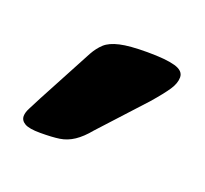

<svg xmlns="http://www.w3.org/2000/svg" viewBox="-45 -768 260 244"><g transform="rotate(20 85.0 -646.5)"><path d="M27 -575Q12 -575 6 -578.5Q0 -582 0 -588Q0 -593 3.5 -599.5Q7 -606 12 -616L52 -691Q57 -700 63.5 -706Q70 -712 83 -715Q96 -718 120 -718Q145 -718 157.5 -714.5Q170 -711 170 -702Q170 -694 164 -685Q158 -676 145 -661L90 -601Q81 -590 72 -584Q63 -578 53 -576.5Q43 -575 27 -575Z"/></g></svg>

Font: Asap Expanded Medium
Style: Regular
Weight: 500
Width: 7
Designer: Pablo Cosgaya
Foundry: Omnibus-Type
Version: Version 3.001